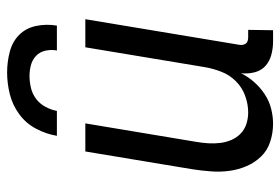

<svg xmlns="http://www.w3.org/2000/svg" viewBox="-144 -636 788 540"><g transform="rotate(-90 250.0 -366.0)"><path d="M172 8Q146 8 121.5 0Q97 -8 80 -25.5Q63 -43 53 -66Q43 -89 39.5 -114.5Q36 -140 38 -166.5Q40 -193 44 -219L94 -520H173L121 -208Q118 -191 117 -174Q116 -157 118 -140.5Q120 -124 126.5 -109Q133 -94 144.5 -83Q156 -72 171.5 -67Q187 -62 204 -62Q227 -62 250.5 -70.5Q274 -79 291.5 -96.5Q309 -114 318 -137Q327 -160 331 -183L387 -520H466L394 -87Q393 -82 394 -77Q395 -72 397.5 -68.5Q400 -65 405 -63.5Q410 -62 415 -62H436L435 8H403Q384 8 365.5 3Q347 -2 334 -14Q321 -26 316.5 -44.5Q312 -63 314 -82Q304 -62 289 -45Q274 -28 255 -15.5Q236 -3 214.5 2.5Q193 8 172 8ZM138 -600Q143 -630 158 -658.5Q173 -687 199 -706Q225 -725 255.5 -732.5Q286 -740 316 -740Q346 -740 374.5 -732.5Q403 -725 422 -706Q441 -687 447 -658.5Q453 -630 448 -600H378Q381 -616 377.5 -632Q374 -648 363 -658.5Q352 -669 337 -673Q322 -677 306 -677Q290 -677 273 -673Q256 -669 242 -658.5Q228 -648 219.5 -632Q211 -616 208 -600Z"/></g></svg>

Font: Iosevka Term Curly
Style: Italic
Weight: 400
Italic angle: -9°
Designer: Belleve Invis
Foundry: Belleve Invis
Version: Version 32.3.0